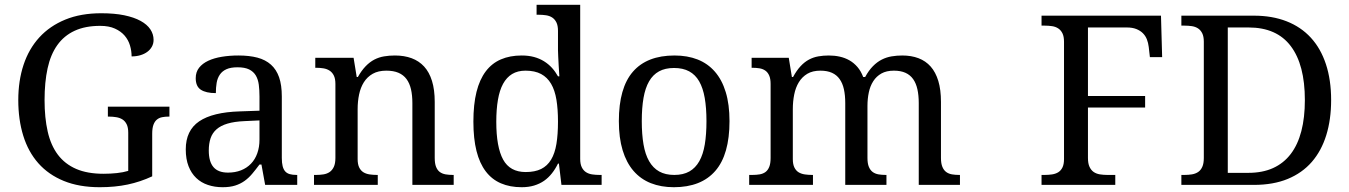

<svg xmlns="http://www.w3.org/2000/svg" viewBox="-20 -780 5693 810"><path d="M400.9 9.8Q314 9.8 249.3 -16.6Q184.6 -43 141.8 -91.3Q99.1 -139.6 78.1 -207.5Q57.1 -275.4 57.1 -357.9Q57.1 -439 79.3 -506.3Q101.6 -573.7 145.8 -622.1Q189.9 -670.4 255.4 -697.3Q320.8 -724.1 407.2 -724.1Q462.9 -724.1 504.2 -715.6Q545.4 -707 573 -691.9Q600.6 -676.8 614.3 -656.2Q627.9 -635.7 627.9 -611.8Q627.9 -595.7 620.6 -582.8Q613.3 -569.8 600.8 -560.8Q588.4 -551.8 571.5 -546.9Q554.7 -542 535.2 -542Q535.2 -565.4 528.3 -588.4Q521.5 -611.3 505.9 -629.6Q490.2 -647.9 464.8 -659.4Q439.5 -670.9 402.8 -670.9Q339.4 -670.9 294.7 -650.1Q250 -629.4 221.7 -589.6Q193.4 -549.8 180.7 -491.5Q168 -433.1 168 -357.9Q168 -283.2 181.2 -225.1Q194.3 -167 224.1 -127.4Q253.9 -87.9 301.3 -67.4Q348.6 -46.9 417 -46.9Q445.8 -46.9 472.9 -49.8Q500 -52.7 521 -59.1V-220.2Q521 -242.2 514.4 -255.6Q507.8 -269 496.6 -276.1Q485.4 -283.2 470.5 -285.6Q455.6 -288.1 439 -288.1H435.1V-330.1H694.8V-288.1H690.9Q676.8 -288.1 664.1 -285.6Q651.4 -283.2 642.1 -275.6Q632.8 -268.1 627.4 -253.7Q622.1 -239.3 622.1 -215.8V-36.1Q571.8 -12.7 518.6 -1.5Q465.3 9.8 400.9 9.8Z M860.8 -145Q860.8 -98.1 880.6 -75Q900.4 -51.8 941.9 -51.8Q972.2 -51.8 996.8 -61.5Q1021.5 -71.3 1038.8 -89.4Q1056.2 -107.4 1065.4 -133.3Q1074.7 -159.2 1074.7 -190.9V-272L1010.7 -269Q968.3 -267.1 939.7 -258.5Q911.1 -250 893.6 -234.6Q876 -219.2 868.4 -196.8Q860.8 -174.3 860.8 -145ZM981.9 -496.1Q953.1 -496.1 935.3 -488Q917.5 -480 907.5 -465.3Q897.5 -450.7 894 -430.7Q890.6 -410.6 890.6 -387.2Q849.1 -387.2 827.4 -401.4Q805.7 -415.5 805.7 -450.2Q805.7 -476.1 819.8 -494.1Q834 -512.2 858.6 -523.7Q883.3 -535.2 916 -540.5Q948.7 -545.9 985.8 -545.9Q1031.7 -545.9 1065.9 -536.9Q1100.1 -527.8 1123 -507.3Q1146 -486.8 1157.5 -453.9Q1168.9 -420.9 1168.9 -373V-113.8Q1168.9 -92.8 1172.4 -79.1Q1175.8 -65.4 1183.1 -57.1Q1190.4 -48.8 1202.4 -45.4Q1214.4 -42 1231 -42H1233.9V0H1098.6L1083 -85.9H1074.7Q1059.1 -64.9 1044.4 -47.4Q1029.8 -29.8 1012.2 -17.1Q994.6 -4.4 972.4 2.7Q950.2 9.8 918.9 9.8Q885.7 9.8 857.2 0.2Q828.6 -9.3 807.9 -29.1Q787.1 -48.8 775.4 -78.9Q763.7 -108.9 763.7 -149.9Q763.7 -229.5 820.3 -268.1Q877 -306.6 991.7 -310.1L1074.7 -313V-373Q1074.7 -399.9 1071.8 -422.6Q1068.8 -445.3 1059.1 -461.7Q1049.3 -478 1031 -487.1Q1012.7 -496.1 981.9 -496.1Z M1573.7 -42V0H1304.7V-42H1313Q1330.1 -42 1345 -44.4Q1359.9 -46.9 1370.8 -54.4Q1381.8 -62 1388.4 -76.2Q1395 -90.3 1395 -113.8V-425.8Q1395 -447.8 1388.4 -461.2Q1381.8 -474.6 1370.6 -481.9Q1359.4 -489.3 1344.5 -491.7Q1329.6 -494.1 1313 -494.1H1310.1V-536.1H1471.7L1484.9 -455.1H1489.7Q1505.4 -482.9 1522.7 -500.7Q1540 -518.6 1559.3 -528.6Q1578.6 -538.6 1600.3 -542.2Q1622.1 -545.9 1646 -545.9Q1685.5 -545.9 1716.6 -534.4Q1747.6 -522.9 1769.3 -499.3Q1791 -475.6 1802.5 -438.5Q1814 -401.4 1814 -350.1V-113.8Q1814 -90.3 1819.6 -76.2Q1825.2 -62 1835.4 -54.4Q1845.7 -46.9 1859.9 -44.4Q1874 -42 1890.6 -42H1894V0H1719.7V-345.2Q1719.7 -377.9 1713.9 -403.3Q1708 -428.7 1695.1 -446.3Q1682.1 -463.9 1661.1 -472.9Q1640.1 -481.9 1609.9 -481.9Q1575.7 -481.9 1552.5 -468.8Q1529.3 -455.6 1515.1 -433.1Q1501 -410.6 1494.9 -381.3Q1488.8 -352.1 1488.8 -319.8V-108.9Q1488.8 -86.9 1495.4 -73.5Q1502 -60.1 1513.2 -53.2Q1524.4 -46.4 1539.3 -44.2Q1554.2 -42 1570.8 -42Z M2427.7 -109.9Q2427.7 -87.9 2434.3 -74.5Q2440.9 -61 2452.1 -53.7Q2463.4 -46.4 2478.3 -44.2Q2493.2 -42 2509.8 -42H2518.1V0H2348.6L2337.9 -89.8H2334Q2322.8 -66.9 2308.3 -48.6Q2293.9 -30.3 2275.4 -17.3Q2256.8 -4.4 2233.4 2.7Q2210 9.8 2180.7 9.8Q2131.3 9.8 2093.3 -6.6Q2055.2 -22.9 2029.3 -56.9Q2003.4 -90.8 1990.2 -143.1Q1977.1 -195.3 1977.1 -267.1Q1977.1 -339.4 1990.2 -392.1Q2003.4 -444.8 2029.3 -479Q2055.2 -513.2 2093.3 -529.5Q2131.3 -545.9 2180.7 -545.9Q2209.5 -545.9 2232.9 -539.6Q2256.3 -533.2 2275.1 -521.5Q2293.9 -509.8 2308.6 -493.7Q2323.2 -477.5 2334 -458H2339.8Q2338.4 -482.4 2336.9 -503.9Q2335.9 -522.5 2335 -540.8Q2334 -559.1 2334 -567.9V-649.9Q2334 -671.9 2327.4 -685.3Q2320.8 -698.7 2309.6 -706.1Q2298.3 -713.4 2283.4 -715.6Q2268.6 -717.8 2252 -717.8H2243.7V-759.8H2427.7ZM2197.8 -54.2Q2236.8 -54.2 2262.9 -67.1Q2289.1 -80.1 2304.9 -106.4Q2320.8 -132.8 2327.4 -172.9Q2334 -212.9 2334 -267.1Q2334 -319.3 2327.4 -359.4Q2320.8 -399.4 2304.9 -426.5Q2289.1 -453.6 2262.7 -467.8Q2236.3 -481.9 2196.8 -481.9Q2164.1 -481.9 2140.6 -467.8Q2117.2 -453.6 2102.3 -426.3Q2087.4 -398.9 2080.6 -358.6Q2073.7 -318.4 2073.7 -266.1Q2073.7 -159.7 2102.5 -106.9Q2131.3 -54.2 2197.8 -54.2Z M3057.6 -269Q3057.6 -127.9 2997.8 -59.1Q2938 9.8 2822.8 9.8Q2768.6 9.8 2725.6 -7.3Q2682.6 -24.4 2652.6 -59.1Q2622.6 -93.8 2606.7 -146.2Q2590.8 -198.7 2590.8 -269Q2590.8 -409.2 2650.1 -477.5Q2709.5 -545.9 2825.7 -545.9Q2879.9 -545.9 2922.9 -529.1Q2965.8 -512.2 2995.8 -477.8Q3025.9 -443.4 3041.7 -391.4Q3057.6 -339.4 3057.6 -269ZM2687.5 -269Q2687.5 -213.4 2694.8 -170.9Q2702.1 -128.4 2718.5 -99.9Q2734.9 -71.3 2761 -56.6Q2787.1 -42 2824.7 -42Q2862.3 -42 2888.2 -56.6Q2914.1 -71.3 2930.2 -99.9Q2946.3 -128.4 2953.4 -170.9Q2960.4 -213.4 2960.4 -269Q2960.4 -324.7 2953.1 -366.7Q2945.8 -408.7 2929.7 -436.8Q2913.6 -464.8 2887.5 -479Q2861.3 -493.2 2823.7 -493.2Q2786.1 -493.2 2760.3 -479Q2734.4 -464.8 2718.3 -436.8Q2702.1 -408.7 2694.8 -366.7Q2687.5 -324.7 2687.5 -269Z M3409.7 -42V0H3140.6V-42H3153.8Q3170.9 -42 3185.1 -44.4Q3199.2 -46.9 3209.5 -54.4Q3219.7 -62 3225.3 -76.2Q3231 -90.3 3231 -113.8V-425.8Q3231 -447.8 3225.1 -461.2Q3219.2 -474.6 3209 -481.9Q3198.7 -489.3 3184.6 -491.7Q3170.4 -494.1 3153.8 -494.1H3150.9V-536.1H3307.6L3320.8 -455.1H3325.7Q3340.8 -482.9 3357.4 -500.7Q3374 -518.6 3392.8 -528.6Q3411.6 -538.6 3432.4 -542.2Q3453.1 -545.9 3476.6 -545.9Q3501 -545.9 3522.9 -541Q3544.9 -536.1 3563.7 -525.4Q3582.5 -514.6 3597.4 -497.3Q3612.3 -480 3621.6 -455.1H3629.9Q3645 -482.9 3662.6 -500.7Q3680.2 -518.6 3700 -528.6Q3719.7 -538.6 3741.5 -542.2Q3763.2 -545.9 3786.6 -545.9Q3824.7 -545.9 3855 -534.4Q3885.3 -522.9 3906.2 -499.3Q3927.2 -475.6 3938.5 -438.5Q3949.7 -401.4 3949.7 -350.1V-113.8Q3949.7 -90.3 3955.6 -76.2Q3961.4 -62 3971.7 -54.4Q3981.9 -46.9 3996.1 -44.4Q4010.3 -42 4026.9 -42H4029.8V0H3856V-345.2Q3856 -377.9 3850.3 -403.3Q3844.7 -428.7 3832.3 -446.3Q3819.8 -463.9 3799.8 -472.9Q3779.8 -481.9 3751 -481.9Q3719.7 -481.9 3698.5 -470Q3677.2 -458 3664.1 -437.5Q3650.9 -417 3645.3 -390.1Q3639.6 -363.3 3639.6 -333V-113.8Q3639.6 -90.3 3645.5 -76.2Q3651.4 -62 3661.6 -54.4Q3671.9 -46.9 3686 -44.4Q3700.2 -42 3716.8 -42H3719.7V0H3545.9V-345.2Q3545.9 -377.9 3540.3 -403.3Q3534.7 -428.7 3522.2 -446.3Q3509.8 -463.9 3489.7 -472.9Q3469.7 -481.9 3440.9 -481.9Q3408.2 -481.9 3386 -468.8Q3363.8 -455.6 3350.1 -433.1Q3336.4 -410.6 3330.6 -381.3Q3324.7 -352.1 3324.7 -319.8V-108.9Q3324.7 -86.9 3331.3 -73.5Q3337.9 -60.1 3349.1 -53.2Q3360.4 -46.4 3375.2 -44.2Q3390.1 -42 3406.7 -42Z M4569.8 -664.1V-375H4811V-326.2H4569.8V-113.8Q4569.8 -90.3 4576.4 -76.2Q4583 -62 4594 -54.4Q4605 -46.9 4620.1 -44.4Q4635.3 -42 4651.9 -42H4685.1V0H4374V-42H4386.7Q4403.3 -42 4418.2 -44.2Q4433.1 -46.4 4444.3 -53.2Q4455.6 -60.1 4462.2 -73.5Q4468.8 -86.9 4468.8 -108.9V-604Q4468.8 -626 4462.2 -639.4Q4455.6 -652.8 4444.3 -660.2Q4433.1 -667.5 4418.2 -669.7Q4403.3 -671.9 4386.7 -671.9H4374V-713.9H4877.9L4882.8 -539.1H4831.1L4826.2 -582Q4824.2 -599.1 4818.4 -614Q4812.5 -628.9 4801.5 -639.9Q4790.5 -650.9 4773.9 -657.5Q4757.3 -664.1 4733.9 -664.1Z M5595.7 -357.9Q5595.7 -275.9 5575.2 -209.7Q5554.7 -143.6 5514.2 -96.9Q5473.6 -50.3 5412.6 -25.1Q5351.6 0 5270 0H4963.9V-42H4976.6Q4993.7 -42 5008.5 -44.4Q5023.4 -46.9 5034.7 -54.4Q5045.9 -62 5052.2 -76.2Q5058.6 -90.3 5058.6 -113.8V-604Q5058.6 -626 5052 -639.4Q5045.4 -652.8 5034.2 -660.2Q5022.9 -667.5 5008.1 -669.7Q4993.2 -671.9 4976.6 -671.9H4963.9V-713.9H5270Q5347.2 -713.9 5407.7 -690.2Q5468.3 -666.5 5510 -621.1Q5551.8 -575.7 5573.7 -509.3Q5595.7 -442.9 5595.7 -357.9ZM5246.6 -50.8Q5306.2 -50.8 5350.8 -71Q5395.5 -91.3 5425.3 -130.4Q5455.1 -169.4 5470 -226.6Q5484.9 -283.7 5484.9 -357.9Q5484.9 -506.8 5425.5 -585.4Q5366.2 -664.1 5247.6 -664.1H5159.7V-50.8Z"/></svg>

Font: Gandom FD
Style: FD
Weight: 400
Foundry: DejaVu fonts team - Redesigned by Saber Rastikerdar - Based on Samim Font
Version: Version 0.6